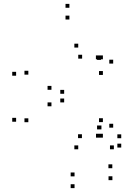

<svg xmlns="http://www.w3.org/2000/svg" viewBox="-20 -747 660 989"><path d="M502.5 -80.5V-100.5H482.5V-80.5ZM566.5 22V2H546.5V22ZM604.5 13V-7H584.5V13ZM604.5 -35V-55H584.5V-35ZM563 -89.5V-109.5H543V-89.5ZM563 -419.5V-439.5H543V-419.5ZM337.5 -707V-727H317.5V-707ZM63 -357V-377H43V-357ZM63 -120V-140H43V-120ZM364 222V202H344V222ZM559 181V161H539V181ZM558.5 119.5V99.5H538.5V119.5ZM364 161.5V141.5H344V161.5ZM126 -117.5V-137.5H106V-117.5ZM126 -362.5V-382.5H106V-362.5ZM337.5 -646.5V-666.5H317.5V-646.5ZM500 -438.5V-458.5H480V-438.5ZM500 -80.5V-100.5H480V-80.5ZM383 22V2H363V22ZM494.5 -38V-58H474.5V-38ZM510 -38V-58H490V-38ZM510 -118V-138H490V-118ZM402 -35.5V-55.5H382V-35.5ZM310.5 -219.5V-239.5H290.5V-219.5ZM310.5 -264V-284H290.5V-264ZM403 -445V-465H383V-445ZM510 -361V-381H490V-361ZM510 -441.5V-461.5H490V-441.5ZM494 -441.5V-461.5H474V-441.5ZM383 -502V-522H363V-502ZM245 -284.5V-304.5H225V-284.5ZM245 -199.5V-219.5H225V-199.5Z"/></svg>

Font: Monaspace Krypton Dots Var
Style: Regular
Weight: 400
Designer: Riley Cran and the Lettermatic Team
Version: Version 1.100 (Monaspace Krypton Dots)